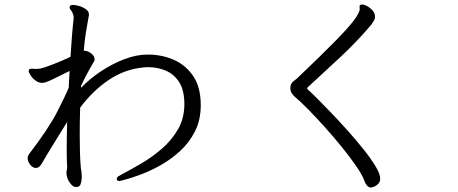

<svg xmlns="http://www.w3.org/2000/svg" viewBox="-20 -777 2040 855"><path d="M500 19Q500 12 509 7Q518 2 525 -2Q563 -22 610 -49.5Q657 -77 700.5 -114.5Q744 -152 772.5 -201Q801 -250 801 -313Q801 -375 778 -411Q755 -447 718 -462.5Q681 -478 639 -478Q635 -478 631 -477.5Q627 -477 622 -477Q538 -470 466.5 -422.5Q395 -375 337 -298Q336 -267 335.5 -237.5Q335 -208 335 -179Q335 -138 336 -100Q337 -62 340 -29Q341 -24 342.5 -13Q344 -2 344 11V17Q343 30 339 43Q335 56 318 56Q305 56 291.5 37.5Q278 19 276 -3V-6Q276 -14 277.5 -19.5Q279 -25 279 -31V-34Q278 -48 277.5 -67.5Q277 -87 277 -109Q277 -136 277.5 -168Q278 -200 279 -234Q254 -193 224 -145Q194 -97 165 -47Q154 -29 140 -29Q126 -29 114.5 -43.5Q103 -58 103 -73Q103 -81 108 -89Q197 -205 236 -281.5Q275 -358 286 -387Q287 -406 288 -424.5Q289 -443 290 -461Q240 -436 216 -424.5Q192 -413 182.5 -410.5Q173 -408 168 -408Q152 -408 138.5 -418Q125 -428 117 -440.5Q109 -453 108 -458V-461Q108 -471 120 -471Q123 -471 127.5 -471Q132 -471 137 -470Q141 -470 149 -470.5Q157 -471 161 -472Q178 -476 216 -490.5Q254 -505 294 -524Q297 -574 300.5 -617.5Q304 -661 308 -695V-699Q308 -706 306 -711.5Q304 -717 302 -722Q299 -728 294.5 -733Q290 -738 290 -744Q290 -747 291 -749Q293 -755 306 -755Q317 -755 333.5 -750Q350 -745 363 -735.5Q376 -726 376 -713Q376 -712 376 -709Q376 -706 375 -704Q371 -682 364 -641.5Q357 -601 353 -551H356Q370 -551 385.5 -539.5Q401 -528 401 -514Q401 -512 401 -509Q401 -506 399 -504Q396 -499 378 -467.5Q360 -436 341 -395V-386Q378 -425 428 -458.5Q478 -492 532.5 -513Q587 -534 637 -534H643Q706 -533 758.5 -508.5Q811 -484 842.5 -435Q874 -386 874 -309Q874 -243 848.5 -192.5Q823 -142 782 -104.5Q741 -67 695.5 -41.5Q650 -16 608.5 -0.5Q567 15 540.5 22Q514 29 513 29Q501 29 500 22Z M1635 -669Q1571 -593 1497 -524Q1423 -455 1349 -387Q1348 -386 1348 -384Q1348 -380 1351 -378Q1363 -368 1390.5 -340.5Q1418 -313 1454.5 -275Q1491 -237 1529 -194.5Q1567 -152 1600 -110.5Q1633 -69 1653 -35.5Q1673 -2 1673 18Q1673 33 1664 42Q1655 51 1645 54.5Q1635 58 1632 58Q1622 58 1614.5 49.5Q1607 41 1604 31Q1594 3 1566.5 -37Q1539 -77 1502 -122.5Q1465 -168 1425.5 -212Q1386 -256 1351 -291.5Q1316 -327 1293 -346Q1286 -352 1279.5 -361.5Q1273 -371 1273 -385Q1273 -404 1285 -413.5Q1297 -423 1304 -429Q1410 -530 1470.5 -591.5Q1531 -653 1556.5 -687Q1582 -721 1582 -738Q1582 -741 1581.5 -743Q1581 -745 1581 -747Q1581 -754 1587 -756Q1588 -757 1592 -757Q1601 -757 1614.5 -750Q1628 -743 1639 -730.5Q1650 -718 1650 -703Q1650 -693 1645 -685Q1640 -677 1635 -669Z"/></svg>

Font: QiushuiShotai
Style: Regular
Weight: 600
Designer: Fontworks Inc.
Foundry: Fontworks Inc.
Version: Version 1.250